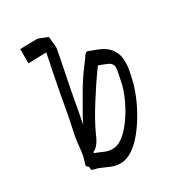

<svg xmlns="http://www.w3.org/2000/svg" viewBox="-178 -814 862 946"><g transform="rotate(-30 253.5 -340.5)"><path d="M230 28Q201 28 174 16Q147 4 123 -6Q117 -8 107.5 -10Q98 -12 89 -16H87L86 -33H87Q86 -34 84 -36Q82 -38 80 -39L73 -49Q74 -52 76 -57.5Q78 -63 80 -70Q90 -101 92.5 -135.5Q95 -170 102 -206Q113 -257 120 -292Q127 -327 132 -356.5Q137 -386 143.5 -420.5Q150 -455 160 -506L185 -629Q156 -628 127 -627Q98 -626 84 -626H82V-707H84Q89 -707 106 -707.5Q123 -708 144 -708.5Q165 -709 181 -709L233 -689H234L240 -629L239 -618Q237 -607 231 -574.5Q225 -542 214 -490Q204 -443 198 -410.5Q192 -378 187 -351Q182 -324 177 -295.5Q172 -267 164 -229Q169 -239 174 -248.5Q179 -258 184 -268Q214 -321 245 -374Q276 -427 312 -475Q332 -501 340.5 -514Q349 -527 354.5 -530.5Q360 -534 367 -531Q388 -523 410.5 -514.5Q433 -506 453 -492Q473 -478 487 -451Q499 -429 499 -393Q499 -368 494 -342.5Q489 -317 484 -297Q477 -266 460.5 -224Q444 -182 419 -138Q394 -94 364 -56.5Q334 -19 299.5 4.5Q265 28 230 28ZM230 -53Q258 -53 284.5 -71.5Q311 -90 335 -120Q359 -150 379 -185Q399 -220 412.5 -254Q426 -288 431 -314Q436 -340 440.5 -359Q445 -378 445 -393V-403Q444 -405 442.5 -407Q441 -409 439 -413Q435 -421 418 -428.5Q401 -436 373 -446Q348 -412 321.5 -372.5Q295 -333 271.5 -295.5Q248 -258 231 -228Q218 -204 209.5 -187.5Q201 -171 195 -157Q183 -127 169 -110Q155 -93 141 -88Q141 -84 140 -82Q141 -81 142 -81Q143 -81 144 -80Q163 -73 185 -63Q207 -53 230 -53Z"/></g></svg>

Font: Syne Tactile
Style: Regular
Weight: 400
Designer: Lucas Descroix
Foundry: Bonjour Monde
Version: Version 2.100; ttfautohint (v1.8.3)